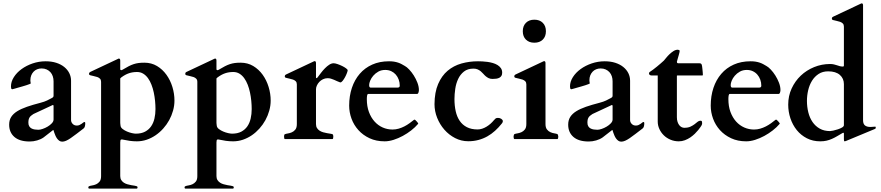

<svg xmlns="http://www.w3.org/2000/svg" viewBox="-20 -823 5211 1136"><path d="M237.8 -9.8Q221.7 1.5 199.7 7.8Q177.7 14.2 155.8 14.2Q96.2 14.2 65.2 -12.7Q34.2 -39.6 34.2 -85.4Q34.2 -111.8 46.1 -130.9Q58.1 -149.9 81.5 -164.6Q105 -179.2 139.4 -191.2Q173.8 -203.1 219.2 -214.8Q243.7 -221.2 258.5 -228.5Q273.4 -235.8 286.1 -242.7Q294.4 -247.1 295.7 -250.5Q296.9 -253.9 296.9 -256.8V-341.8Q296.9 -357.9 292.2 -371.8Q287.6 -385.7 278.3 -396Q269 -406.2 255.9 -412.1Q242.7 -418 226.1 -418Q211.9 -418 199.7 -413.1Q187.5 -408.2 178.7 -398.9Q169.9 -389.6 164.8 -377Q159.7 -364.3 159.7 -348.1Q159.7 -346.7 159.9 -343.8Q160.2 -340.8 160.6 -337.6Q161.1 -334.5 161.6 -332Q162.1 -329.6 162.1 -329.1Q161.6 -328.1 154.1 -325.2Q146.5 -322.3 135.5 -318.6Q124.5 -314.9 111.3 -311.3Q98.1 -307.6 86.2 -304.2Q74.2 -300.8 65.2 -298.1Q56.2 -295.4 52.7 -294.9Q47.4 -294.9 46.1 -300.5Q44.9 -306.2 44.9 -311.5Q44.9 -339.8 62 -366.7Q79.1 -393.6 107.7 -414.3Q136.2 -435.1 173.3 -447.8Q210.4 -460.4 250 -460.4Q285.2 -460.4 313 -451.4Q340.8 -442.4 360.4 -426.5Q379.9 -410.6 390.1 -389.9Q400.4 -369.1 400.4 -345.7V-112.8Q400.4 -100.1 409.9 -90.1Q419.4 -80.1 434.6 -80.1Q443.4 -80.1 450.4 -83.3Q457.5 -86.4 463.1 -90.6Q468.8 -94.7 472.7 -97.9Q476.6 -101.1 479.5 -101.1Q483.4 -101.1 483.9 -97.9Q484.4 -94.7 484.4 -92.3Q484.4 -84 482.2 -75.4Q480 -66.9 474.6 -63Q450.7 -44.9 432.1 -30.5Q413.6 -16.1 398.4 -5.9Q383.3 4.4 371.1 9.8Q358.9 15.1 348.1 15.1Q338.4 15.1 330.8 9.8Q323.2 4.4 317.6 -3.4Q312 -11.2 308.1 -20.3Q304.2 -29.3 301.5 -37.1Q298.8 -44.9 297.4 -49.8Q295.9 -54.7 294.9 -54.2ZM147.9 -97.2Q147.9 -84 153.1 -75.7Q158.2 -67.4 166.5 -63Q174.8 -58.6 185.3 -56.9Q195.8 -55.2 207 -55.2Q217.3 -55.2 232.4 -60.3Q247.6 -65.4 262 -74Q276.4 -82.5 286.6 -93.5Q296.9 -104.5 296.9 -115.7V-196.3Q296.9 -201.7 293 -201.7Q292 -201.7 291 -201.2L177.7 -148.4Q170.9 -143.6 165.3 -139.4Q159.7 -135.3 155.8 -129.6Q151.9 -124 149.9 -116.5Q147.9 -108.9 147.9 -97.2Z M675.8 -473.6Q677.7 -474.6 679.9 -475.6Q682.1 -476.6 683.1 -476.6Q691.4 -476.6 691.4 -464.8V-413.1Q691.4 -410.6 693.6 -409.2Q695.8 -407.7 697.3 -407.7Q699.7 -407.7 701.9 -408.9Q704.1 -410.2 706.1 -411.1Q725.6 -422.9 741.2 -430.9Q756.8 -439 771 -443.6Q785.2 -448.2 800.3 -450.2Q815.4 -452.1 834.5 -452.1Q876 -452.1 908.9 -432.4Q941.9 -412.6 964.8 -380.6Q987.8 -348.6 1000 -308.6Q1012.2 -268.6 1012.2 -228Q1012.2 -198.2 1003.9 -168.5Q995.6 -138.7 981 -112.1Q966.3 -85.4 945.8 -62.5Q925.3 -39.6 900.6 -22.7Q876 -5.9 847.9 3.7Q819.8 13.2 790 13.2Q768.1 13.2 747.3 10.3Q726.6 7.3 701.7 2Q693.4 2 692.6 7.8Q691.9 13.7 691.4 20V218.8Q691.4 232.9 697.5 242.4Q703.6 252 713.1 258.1Q722.7 264.2 734.1 267.3Q745.6 270.5 756.3 272.5Q767.1 274.4 775.9 275.6Q784.7 276.9 789.1 278.8Q793.9 280.8 793.9 285.2Q793.9 292 789.1 293H507.3Q502.4 292 502.4 285.2Q502.4 280.8 507.3 278.8Q513.7 275.9 525.4 274.2Q537.1 272.5 548.8 267.3Q560.5 262.2 569.3 251.2Q578.1 240.2 578.1 218.8V-338.9Q578.1 -350.6 571.8 -357.2Q565.4 -363.8 555.7 -367.2Q545.9 -370.6 534.7 -372.8Q523.4 -375 513.2 -377.9Q510.3 -378.9 508.5 -380.6Q506.8 -382.3 506.8 -387.7Q506.8 -390.1 508.3 -392.6Q509.8 -395 514.2 -397.5ZM791 -397Q764.6 -397 742.9 -389.6Q721.2 -382.3 698.7 -365.7Q697.8 -365.2 696.5 -364Q695.3 -362.8 694.3 -361.8L691.4 -358.9V-98.1Q691.4 -96.7 691.9 -90.1Q692.4 -83.5 693.4 -78.1Q694.8 -67.9 706.1 -59.3Q717.3 -50.8 731.7 -44.7Q746.1 -38.6 760.5 -35.4Q774.9 -32.2 783.7 -32.2Q815.9 -32.2 838.1 -43.9Q860.4 -55.7 874 -75.4Q887.7 -95.2 893.8 -121.6Q899.9 -147.9 899.9 -177.7Q899.9 -200.7 897.5 -225.8Q895 -251 889.9 -275.4Q884.8 -299.8 876.2 -321.8Q867.7 -343.8 855.7 -360.4Q843.8 -377 827.6 -387Q811.5 -397 791 -397Z M1245.1 -473.6Q1247.1 -474.6 1249.3 -475.6Q1251.5 -476.6 1252.4 -476.6Q1260.7 -476.6 1260.7 -464.8V-413.1Q1260.7 -410.6 1262.9 -409.2Q1265.1 -407.7 1266.6 -407.7Q1269 -407.7 1271.2 -408.9Q1273.4 -410.2 1275.4 -411.1Q1294.9 -422.9 1310.5 -430.9Q1326.2 -439 1340.3 -443.6Q1354.5 -448.2 1369.6 -450.2Q1384.8 -452.1 1403.8 -452.1Q1445.3 -452.1 1478.3 -432.4Q1511.2 -412.6 1534.2 -380.6Q1557.1 -348.6 1569.3 -308.6Q1581.5 -268.6 1581.5 -228Q1581.5 -198.2 1573.2 -168.5Q1564.9 -138.7 1550.3 -112.1Q1535.6 -85.4 1515.1 -62.5Q1494.6 -39.6 1470 -22.7Q1445.3 -5.9 1417.2 3.7Q1389.2 13.2 1359.4 13.2Q1337.4 13.2 1316.7 10.3Q1295.9 7.3 1271 2Q1262.7 2 1262 7.8Q1261.2 13.7 1260.7 20V218.8Q1260.7 232.9 1266.8 242.4Q1272.9 252 1282.5 258.1Q1292 264.2 1303.5 267.3Q1314.9 270.5 1325.7 272.5Q1336.4 274.4 1345.2 275.6Q1354 276.9 1358.4 278.8Q1363.3 280.8 1363.3 285.2Q1363.3 292 1358.4 293H1076.7Q1071.8 292 1071.8 285.2Q1071.8 280.8 1076.7 278.8Q1083 275.9 1094.7 274.2Q1106.4 272.5 1118.2 267.3Q1129.9 262.2 1138.7 251.2Q1147.5 240.2 1147.5 218.8V-338.9Q1147.5 -350.6 1141.1 -357.2Q1134.8 -363.8 1125 -367.2Q1115.2 -370.6 1104 -372.8Q1092.8 -375 1082.5 -377.9Q1079.6 -378.9 1077.9 -380.6Q1076.2 -382.3 1076.2 -387.7Q1076.2 -390.1 1077.6 -392.6Q1079.1 -395 1083.5 -397.5ZM1360.4 -397Q1334 -397 1312.3 -389.6Q1290.5 -382.3 1268.1 -365.7Q1267.1 -365.2 1265.9 -364Q1264.6 -362.8 1263.7 -361.8L1260.7 -358.9V-98.1Q1260.7 -96.7 1261.2 -90.1Q1261.7 -83.5 1262.7 -78.1Q1264.2 -67.9 1275.4 -59.3Q1286.6 -50.8 1301 -44.7Q1315.4 -38.6 1329.8 -35.4Q1344.2 -32.2 1353 -32.2Q1385.3 -32.2 1407.5 -43.9Q1429.7 -55.7 1443.4 -75.4Q1457 -95.2 1463.1 -121.6Q1469.2 -147.9 1469.2 -177.7Q1469.2 -200.7 1466.8 -225.8Q1464.4 -251 1459.2 -275.4Q1454.1 -299.8 1445.6 -321.8Q1437 -343.8 1425 -360.4Q1413.1 -377 1397 -387Q1380.9 -397 1360.4 -397Z M1834 -458.5Q1835.9 -459.5 1838.1 -460.4Q1840.3 -461.4 1841.3 -461.4Q1849.6 -461.4 1849.6 -449.7V-366.7Q1849.6 -365.2 1849.9 -363Q1850.1 -360.8 1852.5 -360.8Q1855 -360.8 1856.4 -362.5Q1857.9 -364.3 1859.4 -365.7Q1868.2 -377.4 1879.2 -391.8Q1890.1 -406.2 1902.6 -418.9Q1915 -431.6 1928.2 -440.2Q1941.4 -448.7 1954.1 -448.7Q1962.9 -448.7 1977.1 -443.8Q1991.2 -439 2004.6 -432.4Q2018.1 -425.8 2027.6 -418.7Q2037.1 -411.6 2037.1 -407.2Q2037.1 -402.8 2032.7 -390.9Q2028.3 -378.9 2021.7 -366.7Q2015.1 -354.5 2007.6 -345Q2000 -335.4 1993.7 -335.4H1992.7Q1983.9 -338.4 1974.9 -342.5Q1965.8 -346.7 1956.5 -350.8Q1947.3 -355 1937.7 -357.7Q1928.2 -360.4 1918.5 -360.4Q1903.8 -360.4 1891.1 -354.2Q1878.4 -348.1 1869.4 -338.6Q1860.4 -329.1 1855 -317.4Q1849.6 -305.7 1849.6 -294.9V-88.9Q1849.6 -74.7 1855.7 -65.2Q1861.8 -55.7 1871.3 -49.6Q1880.9 -43.5 1892.3 -40.3Q1903.8 -37.1 1914.6 -35.2Q1925.3 -33.2 1934.1 -32Q1942.9 -30.8 1947.3 -28.8Q1952.1 -26.9 1952.1 -15.1Q1952.1 -1 1947.3 0H1665.5Q1660.6 -1 1660.6 -15.1Q1660.6 -26.9 1665.5 -28.8Q1671.9 -31.7 1683.6 -33.4Q1695.3 -35.2 1707 -40.3Q1718.8 -45.4 1727.5 -56.4Q1736.3 -67.4 1736.3 -88.9V-323.7Q1736.3 -335.4 1730 -342Q1723.6 -348.6 1713.9 -352.1Q1704.1 -355.5 1692.9 -357.7Q1681.6 -359.9 1671.4 -362.8Q1668.5 -363.8 1666.7 -365.5Q1665 -367.2 1665 -372.6Q1665 -375 1666.5 -377.4Q1668 -379.9 1672.4 -382.3Z M2045.9 -197.8Q2045.9 -254.9 2062 -303Q2078.1 -351.1 2108.4 -386.2Q2138.7 -421.4 2182.4 -440.9Q2226.1 -460.4 2281.7 -460.4Q2298.3 -460.4 2311.5 -458.3Q2324.7 -456.1 2335.7 -452.4Q2346.7 -448.7 2356.2 -443.6Q2365.7 -438.5 2375.5 -432.6Q2386.7 -426.8 2401.1 -411.6Q2415.5 -396.5 2428.2 -376.5Q2440.9 -356.4 2449.7 -333.7Q2458.5 -311 2458.5 -290Q2458.5 -283.2 2455.8 -275.1Q2453.1 -267.1 2446.8 -267.1H2158.7Q2153.8 -267.1 2152.1 -258.3Q2150.4 -249.5 2150.4 -236.8Q2150.4 -193.8 2162.8 -160.4Q2175.3 -127 2196.3 -103.8Q2217.3 -80.6 2244.6 -68.6Q2272 -56.6 2302.2 -56.6Q2321.3 -56.6 2338.9 -61.8Q2356.4 -66.9 2372.6 -75.2Q2388.7 -83.5 2402.8 -93.8Q2417 -104 2429.7 -114.3Q2432.6 -115.2 2433.6 -115.2Q2435.1 -115.2 2437.5 -112.8Q2441.9 -108.9 2446.3 -103.8Q2450.7 -98.6 2453.1 -95.2Q2454.6 -93.8 2454.6 -92.3Q2454.6 -90.8 2452.6 -88.9Q2436.5 -69.8 2413.1 -51.5Q2389.6 -33.2 2363 -18.8Q2336.4 -4.4 2308.6 4.4Q2280.8 13.2 2255.9 13.2Q2205.6 13.2 2166.5 -5.1Q2127.4 -23.4 2100.6 -53.2Q2073.7 -83 2059.8 -120.8Q2045.9 -158.7 2045.9 -197.8ZM2332.5 -304.7Q2345.2 -304.7 2345.2 -315.9Q2345.2 -335 2339.1 -351.8Q2333 -368.7 2321.8 -381.6Q2310.5 -394.5 2294.7 -401.9Q2278.8 -409.2 2259.3 -409.2Q2235.8 -409.2 2218.3 -399.2Q2200.7 -389.2 2188.5 -375Q2176.3 -360.8 2170.2 -345.7Q2164.1 -330.6 2164.1 -319.8Q2164.1 -311.5 2166.5 -308.1Q2168.9 -304.7 2172.9 -304.7Z M2550.8 -206.5Q2551.3 -277.3 2572.3 -325.9Q2593.3 -374.5 2628.4 -404.3Q2663.6 -434.1 2710.2 -447.3Q2756.8 -460.4 2808.1 -460.4Q2818.8 -460.4 2833.7 -459.7Q2848.6 -459 2864.5 -456.8Q2880.4 -454.6 2895.8 -450.2Q2911.1 -445.8 2923.6 -438.2Q2936 -430.7 2943.6 -419.7Q2951.2 -408.7 2951.2 -393.1Q2951.2 -381.3 2946.8 -374.3Q2942.4 -367.2 2934.6 -363Q2926.8 -358.9 2916.5 -357.4Q2906.2 -356 2894.5 -356Q2880.9 -356 2871.3 -360.6Q2861.8 -365.2 2854 -371.8Q2846.2 -378.4 2839.4 -386.5Q2832.5 -394.5 2824.5 -401.1Q2816.4 -407.7 2806.2 -412.4Q2795.9 -417 2781.2 -417Q2747.1 -417 2725.1 -399.7Q2703.1 -382.3 2690.7 -355.7Q2678.2 -329.1 2673.6 -297.4Q2668.9 -265.6 2668.9 -236.8Q2668.9 -197.8 2676.3 -164.8Q2683.6 -131.8 2700 -107.9Q2716.3 -84 2742.4 -70.6Q2768.6 -57.1 2805.7 -57.1Q2819.3 -57.1 2832.8 -61.5Q2846.2 -65.9 2858.6 -73.5Q2871.1 -81.1 2882.1 -90.8Q2893.1 -100.6 2902.3 -111.8Q2907.2 -117.7 2911.9 -121.6Q2916.5 -125.5 2926.3 -125.5Q2938 -125.5 2946.5 -119.4Q2955.1 -113.3 2955.1 -106.4Q2955.1 -104.5 2954.3 -101.3Q2953.6 -98.1 2949.2 -92.3Q2930.7 -68.8 2909.2 -49.3Q2887.7 -29.8 2863.3 -16.1Q2838.9 -2.4 2810.8 5.1Q2782.7 12.7 2751 12.7Q2709 12.7 2672.6 -6.1Q2636.2 -24.9 2609.1 -55.9Q2582 -86.9 2566.4 -126.2Q2550.8 -165.5 2550.8 -206.5Z M3023.4 0Q3020.5 -1 3019.5 -6.6Q3018.6 -12.2 3018.6 -15.1Q3018.6 -17.6 3020 -22.9Q3021.5 -28.3 3023.4 -29.3Q3029.8 -32.2 3041.5 -33.9Q3053.2 -35.6 3064.9 -40.8Q3076.7 -45.9 3085.4 -56.9Q3094.2 -67.9 3094.2 -89.4V-323.7Q3094.2 -335.4 3087.9 -342Q3081.5 -348.6 3071.8 -352.1Q3062 -355.5 3050.8 -357.7Q3039.6 -359.9 3029.3 -362.8Q3026.4 -363.8 3024.7 -365.5Q3022.9 -367.2 3022.9 -372.6Q3022.9 -375 3024.4 -377.4Q3025.9 -379.9 3030.3 -382.3L3191.9 -458.5Q3193.8 -459.5 3196 -460.4Q3198.2 -461.4 3199.2 -461.4Q3207.5 -461.4 3207.5 -449.7V-89.4Q3207.5 -67.9 3216.3 -56.9Q3225.1 -45.9 3236.8 -40.8Q3248.5 -35.6 3260.3 -33.9Q3272 -32.2 3278.3 -29.3Q3280.3 -28.3 3281.7 -22.9Q3283.2 -17.6 3283.2 -15.1Q3283.2 -12.2 3282.2 -6.6Q3281.2 -1 3278.3 0ZM3073.2 -638.2Q3073.2 -669.4 3091.8 -688Q3110.4 -706.5 3141.6 -706.5Q3172.9 -706.5 3191.4 -688Q3210 -669.4 3210 -638.2Q3210 -606.9 3191.4 -588.6Q3172.9 -570.3 3141.6 -570.3Q3110.4 -570.3 3091.8 -588.6Q3073.2 -606.9 3073.2 -638.2Z M3545.4 -9.8Q3529.3 1.5 3507.3 7.8Q3485.4 14.2 3463.4 14.2Q3403.8 14.2 3372.8 -12.7Q3341.8 -39.6 3341.8 -85.4Q3341.8 -111.8 3353.8 -130.9Q3365.7 -149.9 3389.2 -164.6Q3412.6 -179.2 3447 -191.2Q3481.4 -203.1 3526.9 -214.8Q3551.3 -221.2 3566.2 -228.5Q3581.1 -235.8 3593.8 -242.7Q3602.1 -247.1 3603.3 -250.5Q3604.5 -253.9 3604.5 -256.8V-341.8Q3604.5 -357.9 3599.9 -371.8Q3595.2 -385.7 3585.9 -396Q3576.7 -406.2 3563.5 -412.1Q3550.3 -418 3533.7 -418Q3519.5 -418 3507.3 -413.1Q3495.1 -408.2 3486.3 -398.9Q3477.5 -389.6 3472.4 -377Q3467.3 -364.3 3467.3 -348.1Q3467.3 -346.7 3467.5 -343.8Q3467.8 -340.8 3468.3 -337.6Q3468.8 -334.5 3469.2 -332Q3469.7 -329.6 3469.7 -329.1Q3469.2 -328.1 3461.7 -325.2Q3454.1 -322.3 3443.1 -318.6Q3432.1 -314.9 3418.9 -311.3Q3405.8 -307.6 3393.8 -304.2Q3381.8 -300.8 3372.8 -298.1Q3363.8 -295.4 3360.4 -294.9Q3355 -294.9 3353.8 -300.5Q3352.5 -306.2 3352.5 -311.5Q3352.5 -339.8 3369.6 -366.7Q3386.7 -393.6 3415.3 -414.3Q3443.8 -435.1 3481 -447.8Q3518.1 -460.4 3557.6 -460.4Q3592.8 -460.4 3620.6 -451.4Q3648.4 -442.4 3668 -426.5Q3687.5 -410.6 3697.8 -389.9Q3708 -369.1 3708 -345.7V-112.8Q3708 -100.1 3717.5 -90.1Q3727.1 -80.1 3742.2 -80.1Q3751 -80.1 3758.1 -83.3Q3765.1 -86.4 3770.8 -90.6Q3776.4 -94.7 3780.3 -97.9Q3784.2 -101.1 3787.1 -101.1Q3791 -101.1 3791.5 -97.9Q3792 -94.7 3792 -92.3Q3792 -84 3789.8 -75.4Q3787.6 -66.9 3782.2 -63Q3758.3 -44.9 3739.7 -30.5Q3721.2 -16.1 3706.1 -5.9Q3690.9 4.4 3678.7 9.8Q3666.5 15.1 3655.8 15.1Q3646 15.1 3638.4 9.8Q3630.9 4.4 3625.2 -3.4Q3619.6 -11.2 3615.7 -20.3Q3611.8 -29.3 3609.1 -37.1Q3606.4 -44.9 3605 -49.8Q3603.5 -54.7 3602.5 -54.2ZM3455.6 -97.2Q3455.6 -84 3460.7 -75.7Q3465.8 -67.4 3474.1 -63Q3482.4 -58.6 3492.9 -56.9Q3503.4 -55.2 3514.6 -55.2Q3524.9 -55.2 3540 -60.3Q3555.2 -65.4 3569.6 -74Q3584 -82.5 3594.2 -93.5Q3604.5 -104.5 3604.5 -115.7V-196.3Q3604.5 -201.7 3600.6 -201.7Q3599.6 -201.7 3598.6 -201.2L3485.4 -148.4Q3478.5 -143.6 3472.9 -139.4Q3467.3 -135.3 3463.4 -129.6Q3459.5 -124 3457.5 -116.5Q3455.6 -108.9 3455.6 -97.2Z M3871.6 -376.5H3835Q3828.1 -376.5 3824.2 -379.9Q3820.3 -383.3 3819.8 -387.2Q3819.8 -389.6 3820.8 -392.6Q3821.8 -395.5 3823.2 -396.5Q3833 -402.8 3844.5 -411.4Q3856 -419.9 3867.2 -429.2Q3878.4 -438.5 3889.2 -447.8Q3899.9 -457 3908.2 -464.8Q3913.1 -470.2 3921.6 -481Q3930.2 -491.7 3941.2 -502.2Q3952.1 -512.7 3964.8 -520.8Q3977.5 -528.8 3990.7 -528.8Q3993.7 -528.8 3997.6 -526.9Q4001.5 -524.9 4001.5 -522Q4001.5 -518.6 3999.8 -511.5Q3998 -504.4 3995.6 -495.6Q3993.2 -486.8 3990.2 -477.1Q3987.3 -467.3 3984.9 -458Q3984.9 -454.1 3986.1 -451.7Q3987.3 -449.2 3992.7 -448.7H4117.2Q4125 -448.7 4127.9 -446Q4130.9 -443.4 4132.3 -439Q4133.3 -436.5 4134.3 -429Q4135.3 -421.4 4136.2 -412.4Q4137.2 -403.3 4137.9 -394.3Q4138.7 -385.3 4138.7 -379.4Q4138.7 -376.5 4134.8 -376.5H3987.8Q3985.4 -376.5 3985.1 -375.5Q3984.9 -374.5 3984.9 -372.1V-129.4Q3984.9 -113.8 3988.8 -102.1Q3992.7 -90.3 3998.8 -82.5Q4004.9 -74.7 4012.7 -70.8Q4020.5 -66.9 4028.3 -66.9Q4050.8 -66.9 4064.9 -73.5Q4079.1 -80.1 4089.4 -87.9Q4099.6 -95.7 4107.4 -102.3Q4115.2 -108.9 4125 -108.9Q4131.8 -108.9 4133.1 -103.5Q4134.3 -98.1 4134.3 -95.2Q4134.3 -88.9 4132.6 -85.2Q4130.9 -81.5 4129.9 -79.6Q4129.4 -78.6 4124.5 -71.3Q4119.6 -64 4111.3 -53.7Q4103 -43.5 4091.1 -31.7Q4079.1 -20 4064.5 -10Q4049.8 0 4032.5 6.6Q4015.1 13.2 3996.1 13.2Q3969.7 13.2 3946.8 3.4Q3923.8 -6.3 3907.2 -22.7Q3890.6 -39.1 3881.1 -60.1Q3871.6 -81.1 3871.6 -103.5Z M4185.1 -197.8Q4185.1 -254.9 4201.2 -303Q4217.3 -351.1 4247.6 -386.2Q4277.8 -421.4 4321.5 -440.9Q4365.2 -460.4 4420.9 -460.4Q4437.5 -460.4 4450.7 -458.3Q4463.9 -456.1 4474.9 -452.4Q4485.8 -448.7 4495.4 -443.6Q4504.9 -438.5 4514.6 -432.6Q4525.9 -426.8 4540.3 -411.6Q4554.7 -396.5 4567.4 -376.5Q4580.1 -356.4 4588.9 -333.7Q4597.7 -311 4597.7 -290Q4597.7 -283.2 4595 -275.1Q4592.3 -267.1 4585.9 -267.1H4297.9Q4293 -267.1 4291.3 -258.3Q4289.6 -249.5 4289.6 -236.8Q4289.6 -193.8 4302 -160.4Q4314.5 -127 4335.4 -103.8Q4356.4 -80.6 4383.8 -68.6Q4411.1 -56.6 4441.4 -56.6Q4460.4 -56.6 4478 -61.8Q4495.6 -66.9 4511.7 -75.2Q4527.8 -83.5 4542 -93.8Q4556.2 -104 4568.8 -114.3Q4571.8 -115.2 4572.8 -115.2Q4574.2 -115.2 4576.7 -112.8Q4581.1 -108.9 4585.4 -103.8Q4589.8 -98.6 4592.3 -95.2Q4593.8 -93.8 4593.8 -92.3Q4593.8 -90.8 4591.8 -88.9Q4575.7 -69.8 4552.2 -51.5Q4528.8 -33.2 4502.2 -18.8Q4475.6 -4.4 4447.8 4.4Q4419.9 13.2 4395 13.2Q4344.7 13.2 4305.7 -5.1Q4266.6 -23.4 4239.7 -53.2Q4212.9 -83 4199 -120.8Q4185.1 -158.7 4185.1 -197.8ZM4471.7 -304.7Q4484.4 -304.7 4484.4 -315.9Q4484.4 -335 4478.3 -351.8Q4472.2 -368.7 4460.9 -381.6Q4449.7 -394.5 4433.8 -401.9Q4418 -409.2 4398.4 -409.2Q4375 -409.2 4357.4 -399.2Q4339.8 -389.2 4327.6 -375Q4315.4 -360.8 4309.3 -345.7Q4303.2 -330.6 4303.2 -319.8Q4303.2 -311.5 4305.7 -308.1Q4308.1 -304.7 4312 -304.7Z M5070.8 -800.3Q5072.8 -801.3 5075 -802.2Q5077.1 -803.2 5078.1 -803.2Q5086.4 -803.2 5086.4 -791.5V-111.8Q5086.4 -90.3 5097.4 -81.1Q5108.4 -71.8 5130.4 -71.8L5158.7 -73.7Q5160.6 -73.7 5161.1 -71Q5161.6 -68.4 5161.6 -65.4Q5161.6 -64.5 5160.4 -62.7Q5159.2 -61 5154.3 -59.1L4987.3 10.3Q4986.3 10.7 4982.4 12Q4978.5 13.2 4978 13.2Q4974.6 13.2 4973.9 9Q4973.1 4.9 4973.1 1V-32.7Q4973.1 -37.6 4969.7 -37.6Q4968.3 -37.6 4965.3 -36.1Q4948.2 -26.4 4933.1 -17.3Q4918 -8.3 4902.6 -1.5Q4887.2 5.4 4870.4 9.3Q4853.5 13.2 4833 13.2Q4789.1 13.2 4753.9 -4.9Q4718.8 -22.9 4694.3 -53.2Q4669.9 -83.5 4656.7 -122.6Q4643.6 -161.6 4643.6 -204.1Q4643.6 -255.4 4663.8 -299.3Q4684.1 -343.3 4718 -375.5Q4752 -407.7 4796.9 -426Q4841.8 -444.3 4891.1 -444.3Q4904.3 -444.3 4914.1 -441.9Q4923.8 -439.5 4932.1 -436.8Q4940.4 -434.1 4948.7 -431.6Q4957 -429.2 4967.3 -429.2Q4968.8 -429.2 4970.9 -430.2Q4973.1 -431.2 4973.1 -435.5V-665.5Q4973.1 -677.2 4966.8 -683.8Q4960.4 -690.4 4950.7 -693.8Q4940.9 -697.3 4929.7 -699.5Q4918.5 -701.7 4908.2 -704.6Q4905.3 -705.6 4903.6 -707.3Q4901.9 -709 4901.9 -714.4Q4901.9 -716.8 4903.3 -719.2Q4904.8 -721.7 4909.2 -724.1ZM4754.4 -226.1Q4754.4 -190.9 4762.5 -158.4Q4770.5 -126 4787.4 -101.3Q4804.2 -76.7 4830.1 -62Q4856 -47.4 4891.1 -47.4Q4896.5 -47.4 4910.2 -50.3Q4923.8 -53.2 4937.7 -57.9Q4951.7 -62.5 4962.4 -68.8Q4973.1 -75.2 4973.1 -82.5V-325.2Q4973.1 -358.9 4949 -379.9Q4924.8 -400.9 4879.9 -400.9Q4847.2 -400.9 4823.5 -385.5Q4799.8 -370.1 4784.4 -345.2Q4769 -320.3 4761.7 -289.1Q4754.4 -257.8 4754.4 -226.1Z"/></svg>

Font: Cardo
Style: Bold
Weight: 700
Designer: David J. Perry
Foundry: David J. Perry
Version: Version 1.0011